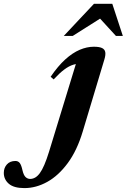

<svg xmlns="http://www.w3.org/2000/svg" viewBox="-242 -710 650 984"><path d="M182 -36Q153 61 105.5 125.5Q58 190 0.5 222Q-57 254 -117 254Q-171 254 -196.8 231.8Q-222.5 209.5 -222.5 176Q-222.5 150.5 -206.8 132.8Q-191 115 -163 115Q-148.5 115 -140.5 125.8Q-132.5 136.5 -127 162Q-121 188 -110.8 197.5Q-100.5 207 -87.5 207Q-74.5 207 -62.2 200.2Q-50 193.5 -38.2 177.8Q-26.5 162 -14.8 134.8Q-3 107.5 9.5 67L156.5 -413.5L182.5 -384Q157 -385.5 134 -378.5Q111 -371.5 86.8 -353.2Q62.5 -335 33 -303L17.5 -316.5Q55 -371.5 92.2 -405.2Q129.5 -439 166.5 -454.8Q203.5 -470.5 239 -470.5Q267 -470.5 281 -463.8Q295 -457 297.5 -442.8Q300 -428.5 293 -405.5ZM85 -526 239.5 -690.5H333.5L387.5 -526H352L254 -633H300L131 -526Z"/></svg>

Font: Newsreader 36pt
Style: Bold Italic
Weight: 700
Italic angle: -17°
Designer: Hugues Gentile
Foundry: Production Type
Version: Version 1.003